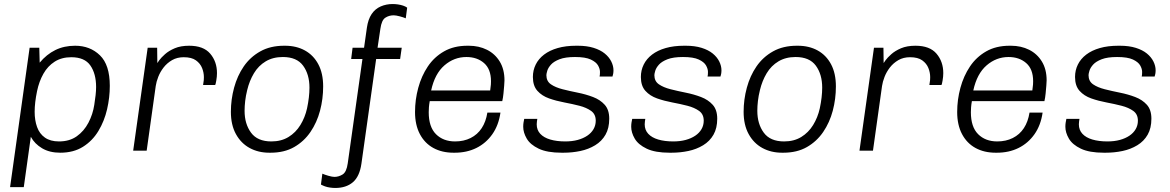

<svg xmlns="http://www.w3.org/2000/svg" viewBox="-20 -748 5807 953"><path d="M30 181 127 -511H175L177 -437Q211 -478 254.5 -499.5Q298 -521 353 -521Q427 -521 476 -473.5Q525 -426 525 -322Q525 -264 511.5 -205.5Q498 -147 468.5 -98Q439 -49 392 -19.5Q345 10 279 10Q226 10 189 -12Q152 -34 133 -69L98 181ZM273 -46Q325 -46 361 -71.5Q397 -97 419 -139Q441 -181 448 -228Q452 -253 454.5 -275.5Q457 -298 457 -316Q457 -382 428.5 -423Q400 -464 334 -464Q286 -464 251.5 -442Q217 -420 195.5 -382Q174 -344 164 -296Q158 -267 155 -241.5Q152 -216 152 -193Q152 -151 164 -117.5Q176 -84 203 -65Q230 -46 273 -46Z M641 0 713 -511H760L761 -435Q761 -436 770.5 -449Q780 -462 799 -479Q818 -496 847.5 -508.5Q877 -521 919 -521Q990 -521 1023.5 -481.5Q1057 -442 1057 -385Q1057 -368 1053.5 -348Q1050 -328 1048 -326H988Q991 -342 991.5 -350.5Q992 -359 992 -365Q992 -388 983 -410.5Q974 -433 952.5 -448.5Q931 -464 892 -464Q859 -464 834 -449.5Q809 -435 792 -413Q775 -391 765.5 -366.5Q756 -342 753 -321L708 0Z M1317 10Q1262 10 1219 -13.5Q1176 -37 1151 -82.5Q1126 -128 1126 -193Q1126 -254 1142 -313Q1158 -372 1190 -418.5Q1222 -465 1272 -493Q1322 -521 1390 -521H1395Q1451 -521 1493.5 -497.5Q1536 -474 1560 -429Q1584 -384 1584 -319Q1584 -257 1568.5 -198.5Q1553 -140 1521 -93Q1489 -46 1440 -18Q1391 10 1323 10ZM1327 -46Q1376 -46 1412 -68Q1448 -90 1471 -127.5Q1494 -165 1504 -210Q1510 -238 1513 -264Q1516 -290 1516 -313Q1516 -379 1484.5 -422Q1453 -465 1384 -465Q1335 -465 1299 -443.5Q1263 -422 1240.5 -384.5Q1218 -347 1207 -301Q1200 -273 1197 -247Q1194 -221 1194 -198Q1194 -133 1226 -89.5Q1258 -46 1327 -46Z M1644 185Q1632 185 1618 183Q1604 181 1593 177Q1582 173 1573 168L1580 114Q1591 119 1610 124.5Q1629 130 1640 130Q1661 130 1680.5 118Q1700 106 1706 63L1779 -455H1723L1730 -511H1787L1801 -610Q1807 -652 1824.5 -678Q1842 -704 1869.5 -716Q1897 -728 1929 -728Q1942 -728 1955.5 -726Q1969 -724 1981 -720Q1993 -716 2001 -710L1994 -657Q1983 -662 1964 -667Q1945 -672 1934 -672Q1911 -672 1892.5 -660Q1874 -648 1868 -605L1854 -511H1974L1966 -455H1847L1774 64Q1765 128 1731.5 156.5Q1698 185 1644 185Z M2231 10Q2174 10 2131 -13.5Q2088 -37 2064 -82.5Q2040 -128 2040 -192Q2040 -253 2056 -312Q2072 -371 2103.5 -418Q2135 -465 2184 -493Q2233 -521 2300 -521H2307Q2357 -521 2397 -501Q2437 -481 2460.5 -442.5Q2484 -404 2484 -349Q2484 -341 2482.5 -323Q2481 -305 2479 -284Q2477 -263 2473 -246H2113Q2110 -229 2109 -215.5Q2108 -202 2108 -191Q2108 -118 2144 -82Q2180 -46 2239 -46Q2282 -46 2316 -63Q2350 -80 2371 -112Q2392 -144 2399 -189H2464Q2455 -126 2423.5 -81.5Q2392 -37 2344.5 -13.5Q2297 10 2237 10ZM2120 -299H2413Q2416 -319 2416.5 -328.5Q2417 -338 2417 -345Q2417 -405 2382.5 -435Q2348 -465 2295 -465Q2234 -465 2186 -423.5Q2138 -382 2120 -299Z M2768 10Q2696 10 2654 -10Q2612 -30 2594.5 -60Q2577 -90 2577 -119Q2577 -130 2578.5 -139.5Q2580 -149 2582 -158H2647Q2646 -151 2645 -144.5Q2644 -138 2644 -131Q2644 -103 2661.5 -84Q2679 -65 2711 -55.5Q2743 -46 2786 -46Q2820 -46 2847.5 -53.5Q2875 -61 2895 -74.5Q2915 -88 2926 -107Q2937 -126 2937 -149Q2937 -181 2914 -197.5Q2891 -214 2856 -223Q2821 -232 2781 -239.5Q2741 -247 2705.5 -259.5Q2670 -272 2647.5 -297Q2625 -322 2625 -366Q2625 -399 2639 -427.5Q2653 -456 2680.5 -477Q2708 -498 2748 -509.5Q2788 -521 2840 -521H2848Q2893 -521 2926.5 -510.5Q2960 -500 2981.5 -482.5Q3003 -465 3014 -443Q3025 -421 3025 -399Q3025 -390 3023.5 -381.5Q3022 -373 3020 -368H2956Q2957 -372 2957.5 -377.5Q2958 -383 2958 -391Q2958 -406 2948.5 -423Q2939 -440 2912.5 -452.5Q2886 -465 2834 -465Q2786 -465 2757.5 -454Q2729 -443 2715 -427.5Q2701 -412 2696.5 -397Q2692 -382 2692 -375Q2692 -345 2714.5 -329.5Q2737 -314 2772.5 -305Q2808 -296 2848 -288Q2888 -280 2923.5 -266.5Q2959 -253 2981.5 -228Q3004 -203 3004 -159Q3004 -112 2985.5 -79.5Q2967 -47 2934 -27Q2901 -7 2860.5 1.5Q2820 10 2777 10Z M3304 10Q3232 10 3190 -10Q3148 -30 3130.5 -60Q3113 -90 3113 -119Q3113 -130 3114.5 -139.5Q3116 -149 3118 -158H3183Q3182 -151 3181 -144.5Q3180 -138 3180 -131Q3180 -103 3197.5 -84Q3215 -65 3247 -55.5Q3279 -46 3322 -46Q3356 -46 3383.5 -53.5Q3411 -61 3431 -74.5Q3451 -88 3462 -107Q3473 -126 3473 -149Q3473 -181 3450 -197.5Q3427 -214 3392 -223Q3357 -232 3317 -239.5Q3277 -247 3241.5 -259.5Q3206 -272 3183.5 -297Q3161 -322 3161 -366Q3161 -399 3175 -427.5Q3189 -456 3216.5 -477Q3244 -498 3284 -509.5Q3324 -521 3376 -521H3384Q3429 -521 3462.5 -510.5Q3496 -500 3517.5 -482.5Q3539 -465 3550 -443Q3561 -421 3561 -399Q3561 -390 3559.5 -381.5Q3558 -373 3556 -368H3492Q3493 -372 3493.5 -377.5Q3494 -383 3494 -391Q3494 -406 3484.5 -423Q3475 -440 3448.5 -452.5Q3422 -465 3370 -465Q3322 -465 3293.5 -454Q3265 -443 3251 -427.5Q3237 -412 3232.5 -397Q3228 -382 3228 -375Q3228 -345 3250.5 -329.5Q3273 -314 3308.5 -305Q3344 -296 3384 -288Q3424 -280 3459.5 -266.5Q3495 -253 3517.5 -228Q3540 -203 3540 -159Q3540 -112 3521.5 -79.5Q3503 -47 3470 -27Q3437 -7 3396.5 1.5Q3356 10 3313 10Z M3862 10Q3807 10 3764 -13.5Q3721 -37 3696 -82.5Q3671 -128 3671 -193Q3671 -254 3687 -313Q3703 -372 3735 -418.5Q3767 -465 3817 -493Q3867 -521 3935 -521H3940Q3996 -521 4038.5 -497.5Q4081 -474 4105 -429Q4129 -384 4129 -319Q4129 -257 4113.5 -198.5Q4098 -140 4066 -93Q4034 -46 3985 -18Q3936 10 3868 10ZM3872 -46Q3921 -46 3957 -68Q3993 -90 4016 -127.5Q4039 -165 4049 -210Q4055 -238 4058 -264Q4061 -290 4061 -313Q4061 -379 4029.5 -422Q3998 -465 3929 -465Q3880 -465 3844 -443.5Q3808 -422 3785.5 -384.5Q3763 -347 3752 -301Q3745 -273 3742 -247Q3739 -221 3739 -198Q3739 -133 3771 -89.5Q3803 -46 3872 -46Z M4246 0 4318 -511H4365L4366 -435Q4366 -436 4375.5 -449Q4385 -462 4404 -479Q4423 -496 4452.5 -508.5Q4482 -521 4524 -521Q4595 -521 4628.5 -481.5Q4662 -442 4662 -385Q4662 -368 4658.5 -348Q4655 -328 4653 -326H4593Q4596 -342 4596.5 -350.5Q4597 -359 4597 -365Q4597 -388 4588 -410.5Q4579 -433 4557.5 -448.5Q4536 -464 4497 -464Q4464 -464 4439 -449.5Q4414 -435 4397 -413Q4380 -391 4370.5 -366.5Q4361 -342 4358 -321L4313 0Z M4922 10Q4865 10 4822 -13.5Q4779 -37 4755 -82.5Q4731 -128 4731 -192Q4731 -253 4747 -312Q4763 -371 4794.5 -418Q4826 -465 4875 -493Q4924 -521 4991 -521H4998Q5048 -521 5088 -501Q5128 -481 5151.5 -442.5Q5175 -404 5175 -349Q5175 -341 5173.5 -323Q5172 -305 5170 -284Q5168 -263 5164 -246H4804Q4801 -229 4800 -215.5Q4799 -202 4799 -191Q4799 -118 4835 -82Q4871 -46 4930 -46Q4973 -46 5007 -63Q5041 -80 5062 -112Q5083 -144 5090 -189H5155Q5146 -126 5114.5 -81.5Q5083 -37 5035.5 -13.5Q4988 10 4928 10ZM4811 -299H5104Q5107 -319 5107.5 -328.5Q5108 -338 5108 -345Q5108 -405 5073.5 -435Q5039 -465 4986 -465Q4925 -465 4877 -423.5Q4829 -382 4811 -299Z M5459 10Q5387 10 5345 -10Q5303 -30 5285.5 -60Q5268 -90 5268 -119Q5268 -130 5269.5 -139.5Q5271 -149 5273 -158H5338Q5337 -151 5336 -144.5Q5335 -138 5335 -131Q5335 -103 5352.5 -84Q5370 -65 5402 -55.5Q5434 -46 5477 -46Q5511 -46 5538.5 -53.5Q5566 -61 5586 -74.5Q5606 -88 5617 -107Q5628 -126 5628 -149Q5628 -181 5605 -197.5Q5582 -214 5547 -223Q5512 -232 5472 -239.5Q5432 -247 5396.5 -259.5Q5361 -272 5338.5 -297Q5316 -322 5316 -366Q5316 -399 5330 -427.5Q5344 -456 5371.5 -477Q5399 -498 5439 -509.5Q5479 -521 5531 -521H5539Q5584 -521 5617.5 -510.5Q5651 -500 5672.5 -482.5Q5694 -465 5705 -443Q5716 -421 5716 -399Q5716 -390 5714.5 -381.5Q5713 -373 5711 -368H5647Q5648 -372 5648.5 -377.5Q5649 -383 5649 -391Q5649 -406 5639.5 -423Q5630 -440 5603.5 -452.5Q5577 -465 5525 -465Q5477 -465 5448.5 -454Q5420 -443 5406 -427.5Q5392 -412 5387.5 -397Q5383 -382 5383 -375Q5383 -345 5405.5 -329.5Q5428 -314 5463.5 -305Q5499 -296 5539 -288Q5579 -280 5614.5 -266.5Q5650 -253 5672.5 -228Q5695 -203 5695 -159Q5695 -112 5676.5 -79.5Q5658 -47 5625 -27Q5592 -7 5551.5 1.5Q5511 10 5468 10Z"/></svg>

Font: Chivo Medium ExtraLight
Style: Italic
Weight: 250
Italic angle: -8.05°
Version: Version 2.002